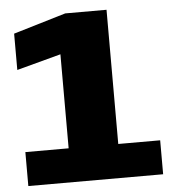

<svg xmlns="http://www.w3.org/2000/svg" viewBox="-50 -723 704 769"><g transform="rotate(-5 302.0 -338.0)"><path d="M33 0H575V-136.5H406.5V-676H240.5L29.5 -613V-467L207 -514.5V-136.5H33Z"/></g></svg>

Font: Anybody Thin ExtraBold
Style: Regular
Weight: 800
Version: Version 1.113;gftools[0.9.25]